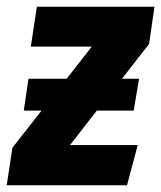

<svg xmlns="http://www.w3.org/2000/svg" viewBox="-52 -553 481 573"><path d="M409 -533 393 -422 312 -318H363L347 -223H237L157 -120H359L327 0H-32L-15 -112L72 -223H19L33 -318H147L222 -414H40L58 -533Z"/></svg>

Font: Fira Sans Extra Condensed ExtraBold
Style: Italic
Weight: 800
Width: 3
Italic angle: -8°
Designer: Carrois Corporate & Edenspiekermann AG
Foundry: Carrois Corporate GbR & Edenspiekermann AG
Version: Version 4.203